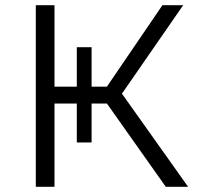

<svg xmlns="http://www.w3.org/2000/svg" viewBox="-20 -720 768 740"><path d="M118 -700V0H190V-321H276V-171H333V-321H392L619 0H705L450 -359L686 -700H606L392 -386H333V-538H276V-386H190V-700Z"/></svg>

Font: Malon Grotesk
Style: Regular
Weight: 400
Designer: Julieta Ulanovsky
Foundry: Julieta Ulanovsky
Version: Version 7.200